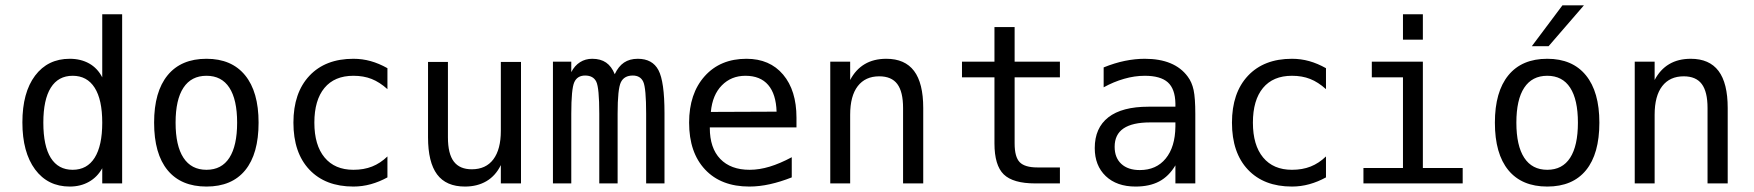

<svg xmlns="http://www.w3.org/2000/svg" viewBox="-20 -684 6540 716"><path d="M361.3 -395.5V-630.9H435.5V0H361.3V-56.6Q342.8 -23.4 311.5 -5.9Q280.3 11.7 240.2 11.7Q158.2 11.7 110.8 -52.2Q63.5 -116.2 63.5 -227.5Q63.5 -338.9 110.8 -401.9Q158.2 -464.8 240.2 -464.8Q281.2 -464.8 312.5 -447.3Q343.8 -429.7 361.3 -395.5ZM141.6 -226.6Q141.6 -139.6 169.4 -95.2Q197.3 -50.8 251 -50.8Q304.7 -50.8 333 -95.7Q361.3 -140.6 361.3 -226.6Q361.3 -312.5 333 -356.9Q304.7 -401.4 251 -401.4Q197.3 -401.4 169.4 -356.9Q141.6 -312.5 141.6 -226.6Z M750 -401.4Q693.4 -401.4 664.1 -356.9Q634.8 -312.5 634.8 -226.6Q634.8 -140.6 664.1 -95.7Q693.4 -50.8 750 -50.8Q806.6 -50.8 835.4 -95.7Q864.3 -140.6 864.3 -226.6Q864.3 -312.5 835.4 -356.9Q806.6 -401.4 750 -401.4ZM750 -464.8Q843.8 -464.8 894 -403.3Q944.3 -341.8 944.3 -226.6Q944.3 -110.4 894.5 -49.3Q844.7 11.7 750 11.7Q655.3 11.7 605 -49.3Q554.7 -110.4 554.7 -226.6Q554.7 -341.8 605 -403.3Q655.3 -464.8 750 -464.8Z M1424.8 -22.5Q1394.5 -5.9 1362.8 2.9Q1331.1 11.7 1297.9 11.7Q1193.4 11.7 1133.8 -51.3Q1074.2 -114.3 1074.2 -226.6Q1074.2 -337.9 1133.8 -401.4Q1193.4 -464.8 1297.9 -464.8Q1331.1 -464.8 1362.3 -456.1Q1393.6 -447.3 1424.8 -429.7V-351.6Q1395.5 -377.9 1365.7 -389.6Q1335.9 -401.4 1297.9 -401.4Q1227.5 -401.4 1189.9 -356Q1152.3 -310.5 1152.3 -226.6Q1152.3 -142.6 1190.4 -96.7Q1228.5 -50.8 1297.9 -50.8Q1336.9 -50.8 1367.7 -63Q1398.4 -75.2 1424.8 -100.6Z M1576.2 -171.9V-453.1H1650.4V-171.9Q1650.4 -110.4 1672.4 -81.5Q1694.3 -52.7 1739.3 -52.7Q1792 -52.7 1819.8 -89.8Q1847.7 -127 1847.7 -196.3V-453.1H1922.9V0H1847.7V-68.4Q1828.1 -28.3 1793.9 -8.3Q1759.8 11.7 1713.9 11.7Q1643.6 11.7 1609.9 -33.7Q1576.2 -79.1 1576.2 -171.9Z M2272.5 -407.2Q2286.1 -436.5 2307.1 -450.7Q2328.1 -464.8 2358.4 -464.8Q2413.1 -464.8 2435.5 -422.4Q2458 -379.9 2458 -262.7V0H2389.6V-259.8Q2389.6 -355.5 2378.9 -378.9Q2368.2 -402.3 2339.8 -402.3Q2307.6 -402.3 2295.4 -377.4Q2283.2 -352.5 2283.2 -259.8V0H2214.8V-259.8Q2214.8 -356.4 2203.6 -379.4Q2192.4 -402.3 2162.1 -402.3Q2132.8 -402.3 2121.6 -377.4Q2110.4 -352.5 2110.4 -259.8V0H2042V-454.1H2110.4V-415Q2123 -439.5 2143.1 -452.1Q2163.1 -464.8 2188.5 -464.8Q2219.7 -464.8 2240.2 -450.7Q2260.7 -436.5 2272.5 -407.2Z M2950.2 -245.1V-209H2627V-207Q2627 -131.8 2666 -91.3Q2705.1 -50.8 2775.4 -50.8Q2811.5 -50.8 2850.1 -62.5Q2888.7 -74.2 2932.6 -97.7V-22.5Q2890.6 -5.9 2851.1 2.9Q2811.5 11.7 2774.4 11.7Q2668.9 11.7 2609.4 -51.8Q2549.8 -115.2 2549.8 -226.6Q2549.8 -335 2607.9 -399.9Q2666 -464.8 2763.7 -464.8Q2850.6 -464.8 2900.4 -405.8Q2950.2 -346.7 2950.2 -245.1ZM2876 -267.6Q2874 -333 2844.7 -367.2Q2815.4 -401.4 2759.8 -401.4Q2707 -401.4 2671.9 -365.7Q2636.7 -330.1 2630.9 -266.6Z M3422.9 -281.2V0H3347.7V-281.2Q3347.7 -341.8 3326.2 -370.6Q3304.7 -399.4 3258.8 -399.4Q3207 -399.4 3178.7 -362.8Q3150.4 -326.2 3150.4 -255.9V0H3076.2V-454.1H3150.4V-385.7Q3170.9 -424.8 3204.6 -444.8Q3238.3 -464.8 3285.2 -464.8Q3354.5 -464.8 3388.7 -419.4Q3422.9 -374 3422.9 -281.2Z M3763.7 -583V-454.1H3932.6V-395.5H3763.7V-149.4Q3763.7 -98.6 3782.7 -79.1Q3801.8 -59.6 3848.6 -59.6H3932.6V0H3840.8Q3757.8 0 3723.1 -33.7Q3688.5 -67.4 3688.5 -149.4V-395.5H3567.4V-454.1H3688.5V-583Z M4293 -227.5H4268.6Q4203.1 -227.5 4169.9 -205.1Q4136.7 -182.6 4136.7 -136.7Q4136.7 -95.7 4161.6 -72.8Q4186.5 -49.8 4230.5 -49.8Q4292 -49.8 4327.1 -92.8Q4362.3 -135.7 4363.3 -211.9V-227.5ZM4437.5 -258.8V0H4363.3V-67.4Q4338.9 -26.4 4302.7 -7.3Q4266.6 11.7 4214.8 11.7Q4144.5 11.7 4103.5 -27.3Q4062.5 -66.4 4062.5 -131.8Q4062.5 -207 4113.3 -246.6Q4164.1 -286.1 4262.7 -286.1H4363.3V-297.9Q4362.3 -352.5 4335 -377Q4307.6 -401.4 4249 -401.4Q4210.9 -401.4 4171.9 -390.1Q4132.8 -378.9 4095.7 -358.4V-432.6Q4136.7 -449.2 4174.8 -457Q4212.9 -464.8 4249 -464.8Q4304.7 -464.8 4344.7 -448.2Q4384.8 -431.6 4409.2 -398.4Q4424.8 -377.9 4431.2 -348.1Q4437.5 -318.4 4437.5 -258.8Z M4924.8 -22.5Q4894.5 -5.9 4862.8 2.9Q4831.1 11.7 4797.9 11.7Q4693.4 11.7 4633.8 -51.3Q4574.2 -114.3 4574.2 -226.6Q4574.2 -337.9 4633.8 -401.4Q4693.4 -464.8 4797.9 -464.8Q4831.1 -464.8 4862.3 -456.1Q4893.6 -447.3 4924.8 -429.7V-351.6Q4895.5 -377.9 4865.7 -389.6Q4835.9 -401.4 4797.9 -401.4Q4727.5 -401.4 4689.9 -356Q4652.3 -310.5 4652.3 -226.6Q4652.3 -142.6 4690.4 -96.7Q4728.5 -50.8 4797.9 -50.8Q4836.9 -50.8 4867.7 -63Q4898.4 -75.2 4924.8 -100.6Z M5095.7 -454.1H5286.1V-57.6H5434.6V0H5064.5V-57.6H5211.9V-395.5H5095.7ZM5211.9 -630.9H5286.1V-536.1H5211.9Z M5750 -401.4Q5693.4 -401.4 5664.1 -356.9Q5634.8 -312.5 5634.8 -226.6Q5634.8 -140.6 5664.1 -95.7Q5693.4 -50.8 5750 -50.8Q5806.6 -50.8 5835.4 -95.7Q5864.3 -140.6 5864.3 -226.6Q5864.3 -312.5 5835.4 -356.9Q5806.6 -401.4 5750 -401.4ZM5750 -464.8Q5843.8 -464.8 5894 -403.3Q5944.3 -341.8 5944.3 -226.6Q5944.3 -110.4 5894.5 -49.3Q5844.7 11.7 5750 11.7Q5655.3 11.7 5605 -49.3Q5554.7 -110.4 5554.7 -226.6Q5554.7 -341.8 5605 -403.3Q5655.3 -464.8 5750 -464.8ZM5806.6 -664.1H5886.7L5754.9 -511.7H5692.4Z M6422.9 -281.2V0H6347.7V-281.2Q6347.7 -341.8 6326.2 -370.6Q6304.7 -399.4 6258.8 -399.4Q6207 -399.4 6178.7 -362.8Q6150.4 -326.2 6150.4 -255.9V0H6076.2V-454.1H6150.4V-385.7Q6170.9 -424.8 6204.6 -444.8Q6238.3 -464.8 6285.2 -464.8Q6354.5 -464.8 6388.7 -419.4Q6422.9 -374 6422.9 -281.2Z"/></svg>

Font: BabelStone Xiangqi
Style: Regular
Weight: 400
Designer: Andrew West
Foundry: BabelStone
Version: Version 11.000 June 09, 2018